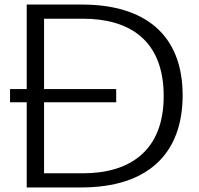

<svg xmlns="http://www.w3.org/2000/svg" viewBox="-20 -791 873 841"><path d="M336 30C627 30 780 -117 780 -374C780 -641 612 -771 340 -771H97V-401H24V-343H97V30ZM489 -343V-401H173V-709H344C541 -709 697 -620 697 -370C697 -132 550 -32 344 -32H173V-343Z"/></svg>

Font: LINE Seed JP App_OTF Regular
Style: Regular
Weight: 400
Designer: LY Corporation & Fontrix & Fontworks
Version: Version 1.002